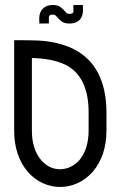

<svg xmlns="http://www.w3.org/2000/svg" viewBox="-20 -743 482 767"><path d="M220.2 3.9Q184.1 3.9 150.6 -11.5Q117.2 -26.9 91.8 -55.7Q36.6 -120.1 36.6 -221.7V-582.5Q98.1 -582.5 132.3 -581.1Q212.9 -577.1 274.4 -546.9Q403.8 -481 405.3 -295.9V-221.7Q405.3 -120.6 349.6 -55.7Q323.7 -26.9 290 -11.5Q256.3 3.9 220.2 3.9ZM220.2 -66.9Q264.6 -67.9 296.4 -102.5Q334 -147 334 -221.7V-295.4Q333.5 -437.5 242.2 -483.9Q188.5 -509.8 107.4 -511.2V-221.7Q107.4 -146.5 145 -102.5Q176.8 -66.9 220.2 -66.9ZM257.8 -648.9Q237.8 -648.9 226.8 -657.2Q215.8 -665.5 210 -672.6Q204.1 -679.7 200.7 -682.1Q197.3 -684.6 190.9 -684.6Q181.6 -684.6 178.7 -681.6Q175.8 -678.7 175.5 -675.8Q175.3 -672.9 175.3 -670.9V-649.4L137.2 -648.9L136.7 -669.4Q136.7 -693.8 151.1 -708.5Q165.5 -723.1 190.9 -723.1Q210.4 -723.1 221.4 -714.8Q232.4 -706.5 238 -699.5Q243.7 -692.4 247.3 -689.9Q251 -687.5 257.8 -687.5Q272.5 -687.5 273.4 -696.8L272.9 -722.7L311 -723.1L311.5 -701.7Q311.5 -678.7 298.3 -663.6Q283.7 -648.9 257.8 -648.9Z"/></svg>

Font: Greenwashing Machine
Style: Regular
Weight: 400
Designer: Tup Wanders
Foundry: Free font, DO NOT SELL
Version: Version 1.00;August 10, 2023;FontCreator 11.5.0.2430 64-bit